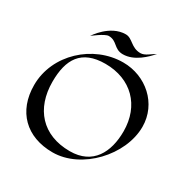

<svg xmlns="http://www.w3.org/2000/svg" viewBox="-204 -1076 1265 1295"><g transform="rotate(30 428.5 -428.5)"><path d="M817 -412C817 -593 665 -724 489 -724C255 -724 43 -530 43 -292C43 -87 173 40 377 40C602 40 817 -191 817 -412ZM722 -322C722 -160 653 -25 474 -25C260 -25 139 -164 139 -373C139 -547 202 -656 389 -656C590 -656 722 -523 722 -322ZM656 -887C625 -870 591 -836 556 -836C482 -836 462 -897 408 -897C286 -897 204 -767 204 -767C204 -767 284 -830 314 -830C381 -830 386 -770 457 -770C546 -770 621 -846 656 -887Z"/></g></svg>

Font: Fondamento
Style: Regular
Weight: 400
Designer: Astigmatic (AOETI)
Foundry: Astigmatic (AOETI)
Version: Version 1.001